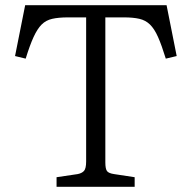

<svg xmlns="http://www.w3.org/2000/svg" viewBox="-20 -720 738 740"><path d="M198 0V-37L279 -49Q295 -52 303.5 -61Q312 -70 312 -98V-653H242Q206 -653 181.5 -647.5Q157 -642 140.5 -625.5Q124 -609 109.5 -577.5Q95 -546 79 -494L38 -504L77 -700H622L661 -504L619 -494Q603 -546 589 -577.5Q575 -609 558 -625.5Q541 -642 517 -647.5Q493 -653 458 -653H386V-94Q386 -69 392.5 -60.5Q399 -52 420 -49L499 -37V0Z"/></svg>

Font: Literata 12pt Light
Style: Regular
Weight: 300
Designer: Latin by Veronika Burian and Jose Scaglione. Greek by Irene Vlachou. Cyrillic by Vera Evstafieva.
Foundry: TypeTogether
Version: Version 3.002